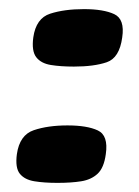

<svg xmlns="http://www.w3.org/2000/svg" viewBox="-20 -397 305 421"><path d="M17 -59Q23 -101 54 -111.5Q85 -122 128 -122Q171 -122 194.5 -111Q218 -100 212 -59Q208 -29 194 -16Q180 -3 158 0.5Q136 4 106 4Q77 4 55.5 0.5Q34 -3 23.5 -16Q13 -29 17 -59ZM53 -315Q59 -357 90 -367Q121 -377 164 -377Q207 -377 230.5 -366Q254 -355 248 -315Q242 -270 214 -260.5Q186 -251 142 -251Q113 -251 91.5 -254.5Q70 -258 59.5 -271.5Q49 -285 53 -315Z"/></svg>

Font: Genos Black
Style: Italic
Weight: 900
Italic angle: -8°
Version: Version 1.010